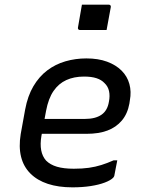

<svg xmlns="http://www.w3.org/2000/svg" viewBox="-20 -794 640 825"><path d="M351 -543Q402 -543 440 -529Q478 -515 502.5 -490.5Q527 -466 536 -433Q545 -400 538 -363L536 -349Q528 -305 503.5 -276Q479 -247 441.5 -233Q404 -219 352 -219Q328 -219 295 -219Q262 -219 223.5 -219Q185 -219 145 -219L108 -213L117 -283Q161 -283 200.5 -283Q240 -283 276 -283Q312 -283 345 -283Q390 -283 416 -301Q442 -319 448 -357Q453 -382 448.5 -402.5Q444 -423 429 -437Q416 -451 394.5 -458Q373 -465 341 -465Q298 -465 265 -450Q232 -435 210 -403Q188 -371 178 -318L158 -210Q152 -175 157 -148.5Q162 -122 178 -104Q196 -86 225 -77.5Q254 -69 297 -69Q334 -69 362 -73Q390 -77 415.5 -85Q441 -93 468 -105H484Q481 -89 477.5 -72Q474 -55 471 -38Q470 -36 469 -34Q468 -32 466 -30Q455 -19 430 -9.5Q405 0 369.5 5.5Q334 11 291 11Q231 11 185.5 -4Q140 -19 110.5 -48.5Q81 -78 70.5 -120.5Q60 -163 69 -218L88 -323Q99 -382 123.5 -423.5Q148 -465 183 -491.5Q218 -518 261 -530.5Q304 -543 351 -543ZM332 -774Q346 -774 360.5 -774Q375 -774 389.5 -774Q404 -774 418.5 -774Q433 -774 447 -774Q452 -774 454.5 -771Q457 -768 456 -763L438 -665Q424 -665 410 -665Q396 -665 381 -665Q366 -665 352 -665Q338 -665 324 -665Q319 -665 316.5 -668Q314 -671 315 -676Z"/></svg>

Font: Rec Mono Linear
Style: Italic
Weight: 400
Italic angle: -10°
Monospace: yes
Version: Version 1.085; ttfautohint (v1.8.4.7-5d5b)